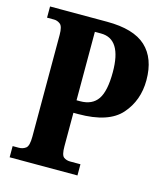

<svg xmlns="http://www.w3.org/2000/svg" viewBox="-108 -796 754 878"><g transform="rotate(15 269.5 -357.0)"><path d="M20 0H341V-53H292Q274 -53 261.5 -62.5Q249 -72 249 -113V-272H272Q415 -272 474 -339Q533 -406 533 -502Q533 -606 474.5 -660Q416 -714 290 -714H20V-661H53Q69 -661 82.5 -650.5Q96 -640 96 -600V-118Q96 -74 82 -63.5Q68 -53 49 -53H20ZM248 -331V-655H277Q375 -655 375 -498Q375 -408 348.5 -369.5Q322 -331 265 -331Z"/></g></svg>

Font: Noto Serif ExtraCondensed Extra
Style: Regular
Weight: 800
Width: 3
Designer: Monotype Design Team
Foundry: Monotype Imaging Inc.
Version: Version 1.002